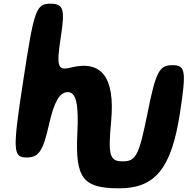

<svg xmlns="http://www.w3.org/2000/svg" viewBox="-20 -903 1016 1040"><path d="M106 -467C47 -84 50 -50 125 -50C190 -50 213 -85 245 -227C273 -352 303 -404 347 -404C392 -404 407 -341 399 -183C387 63 428 117 626 117C822 117 909 8 955 -292C990 -521 985 -550 913 -550C843 -550 824 -515 779 -290C733 -61 717 -29 644 -29C573 -29 565 -63 582 -246C604 -484 531 -579 363 -537C292 -519 285 -542 309 -700C333 -854 324 -883 254 -883C176 -883 165 -855 106 -467Z"/></svg>

Font: Hussar Skorodowane
Style: Ky
Weight: 700
Foundry: Cannot Into Space Fonts
Version: Version 0.892